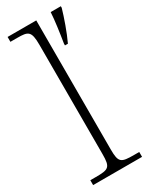

<svg xmlns="http://www.w3.org/2000/svg" viewBox="-198 -807 678 853"><g transform="rotate(-30 140.5 -380.0)"><path d="M8 0H259V-25H233C166 -25 155 -30 155 -98V-760H8V-735H43C99 -735 113 -730 113 -659V-98C113 -30 102 -25 35 -25H8ZM210 -609V-600H225C246 -644 269 -710 281 -752V-760H229C227 -721 218 -658 210 -609Z"/></g></svg>

Font: Noto Serif Devanagari ExtraLight
Style: Regular
Weight: 200
Designer: Universal Thirst, Indian Type Foundry and the Monotype Design Team
Foundry: Monotype Imaging Inc.
Version: Version 2.004